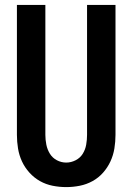

<svg xmlns="http://www.w3.org/2000/svg" viewBox="-20 -755 540 783"><path d="M250 8Q278 8 305.5 2.5Q333 -3 357.5 -16.5Q382 -30 400.5 -51Q419 -72 430.5 -97Q442 -122 446.5 -149.5Q451 -177 451 -205V-735H335V-205Q335 -185 331.5 -165Q328 -145 317.5 -128Q307 -111 288.5 -101.5Q270 -92 250 -92Q230 -92 212 -101.5Q194 -111 183.5 -128Q173 -145 169 -165Q165 -185 165 -205V-735H49V-205Q49 -177 53.5 -149.5Q58 -122 69.5 -97Q81 -72 100 -51Q119 -30 143 -16.5Q167 -3 194.5 2.5Q222 8 250 8Z"/></svg>

Font: Iosevka SS09
Style: Bold
Weight: 700
Monospace: yes
Designer: Belleve Invis
Foundry: Belleve Invis
Version: Version 5.2.1; ttfautohint (v1.8.3)